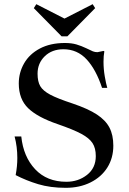

<svg xmlns="http://www.w3.org/2000/svg" viewBox="-20 -890 616 920"><path d="M55 -51Q63 -93 63 -133Q63 -187 50 -236H82Q92 -139 148.5 -79Q205 -19 298 -19Q355 -19 397 -52Q439 -85 439 -142Q439 -180 423.5 -204Q408 -228 370 -248.5Q332 -269 257 -295Q160 -328 115 -371.5Q70 -415 70 -490Q70 -542 95.5 -586.5Q121 -631 171 -657.5Q221 -684 291 -684Q323 -684 346.5 -677Q370 -670 393 -659Q415 -648 425 -644Q435 -640 447 -640L476 -646L480 -644Q476 -623 476 -594Q476 -559 482 -524Q488 -489 494 -469H469Q440 -557 395 -605.5Q350 -654 284 -654Q229 -654 194.5 -620.5Q160 -587 160 -537Q160 -499 173 -477Q186 -455 220.5 -436.5Q255 -418 328 -394Q402 -369 444 -341.5Q486 -314 504.5 -278.5Q523 -243 523 -192Q523 -133 494.5 -87.5Q466 -42 414 -16Q362 10 295 10Q221 10 163 -7.5Q105 -25 55 -51ZM142 -851 154 -870 289 -801 424 -870 436 -851 303 -716H275Z"/></svg>

Font: Ibarra Real Nova SemiBold
Style: Regular
Weight: 600
Designer: Jose Maria Ribagorda & Octavio Pardo
Foundry: Jose Maria Ribagorda
Version: Version 1.014